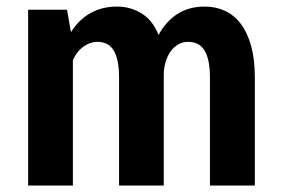

<svg xmlns="http://www.w3.org/2000/svg" viewBox="-20 -573 873 593"><path d="M187 -543 199.2 -473.6Q222.7 -511.7 258.8 -532.2Q294.9 -552.7 341.3 -552.7Q383.8 -552.7 418.2 -531Q452.6 -509.3 469.7 -464.8Q492.2 -506.8 527.8 -529.8Q563.5 -552.7 612.3 -552.7Q647 -552.7 675.5 -539.3Q704.1 -525.9 724.4 -498.5Q744.6 -471.2 755.9 -430.2Q767.1 -389.2 767.1 -333.5V0H628.4V-333.5Q628.4 -364.7 623.5 -386Q618.7 -407.2 609.9 -419.9Q601.1 -432.6 588.6 -438.2Q576.2 -443.8 561 -443.8Q543.9 -443.8 530 -435.5Q516.1 -427.2 506.3 -413.3Q496.6 -399.4 491.2 -380.9Q485.8 -362.3 485.8 -341.8V0H347.7V-333.5Q347.7 -364.3 343 -385.3Q338.4 -406.2 329.8 -419.2Q321.3 -432.1 308.8 -438Q296.4 -443.8 280.8 -443.8Q258.8 -443.8 237.8 -429Q216.8 -414.1 205.1 -387.2V0H66.9V-543Z"/></svg>

Font: Ufes Sans
Style: Bold
Weight: 700
Designer: Ricardo Esteves & Filipe Motta
Foundry: ProDesignUfes - Ricardo Esteves, Filipe Motta (This is a derivative work, based on Roboto family, by Christian Robertson
Version: Version 2.0